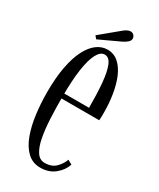

<svg xmlns="http://www.w3.org/2000/svg" viewBox="-169 -692 629 759"><g transform="rotate(30 145.0 -312.0)"><path d="M151.5 10.5Q116.5 10.5 92.2 -12.5Q68 -35.5 53.5 -74.8Q39 -114 32.8 -162.8Q26.5 -211.5 26.5 -263Q26.5 -328.5 36 -378.2Q45.5 -428 62.5 -461Q79.5 -494 102 -510.5Q124.5 -527 150 -527Q180 -527 201.2 -507.8Q222.5 -488.5 235.8 -456.5Q249 -424.5 255.2 -385Q261.5 -345.5 261.5 -305.5Q261.5 -296 261.5 -286.8Q261.5 -277.5 260.5 -268.5H81V-291H201Q201 -355 196.8 -403Q192.5 -451 181.5 -477.8Q170.5 -504.5 150 -504.5Q131 -504.5 117 -478.5Q103 -452.5 95.5 -401.8Q88 -351 88 -276Q88 -224.5 90.2 -177.5Q92.5 -130.5 99.5 -93.8Q106.5 -57 120.5 -35.8Q134.5 -14.5 157.5 -14.5Q190 -14.5 208.2 -33.5Q226.5 -52.5 233 -72.5L253 -61.5Q243.5 -32.5 217 -11Q190.5 10.5 151.5 10.5ZM90 -539.5 79.5 -552 163.5 -621.5Q170.5 -627.5 178.2 -631.2Q186 -635 193 -635Q199 -635 204 -632Q209 -629 211.5 -623.5Q214 -619 214 -614Q214 -604.5 204.8 -596.5Q195.5 -588.5 183.5 -583Z"/></g></svg>

Font: Imbue 48pt Light
Style: Regular
Weight: 300
Designer: Tyler Finck
Foundry: Etcetera Type Company
Version: Version 1.102